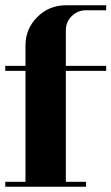

<svg xmlns="http://www.w3.org/2000/svg" viewBox="-20 -712 425 732"><path d="M0 0V-19H77.1V-441.9H0V-460.9H77.1V-538.1Q77.1 -602.1 122.1 -647Q167 -691.9 231 -691.9H384.8V-672.9H308.1Q275.9 -672.9 252.9 -649.9Q231 -627.9 231 -596.2V-460.9H384.8V-441.9H231V-19H308.1V0Z"/></svg>

Font: Hjet
Style: Regular
Weight: 400
Designer: T. Christopher White
Version: Version 1.2